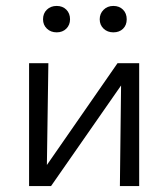

<svg xmlns="http://www.w3.org/2000/svg" viewBox="-20 -627 566 647"><path d="M125 -562Q125 -582 138 -594.5Q151 -607 171 -607Q191 -607 203.5 -594.5Q216 -582 216 -562Q216 -543 203.5 -530.5Q191 -518 171 -518Q151 -518 138 -530.5Q125 -543 125 -562ZM316 -562Q316 -581 329 -594Q342 -607 362 -607Q382 -607 394.5 -594.5Q407 -582 407 -562Q407 -542 394.5 -530Q382 -518 362 -518Q342 -518 329 -530.5Q316 -543 316 -562ZM449 0H384L388 -339L152 0H78V-414H143L138 -71L376 -414H449Z"/></svg>

Font: Ysabeau Infant
Style: Regular
Weight: 400
Designer: Christian Thalmann (Catharsis Fonts)
Version: Version 0.003